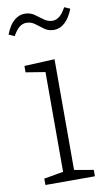

<svg xmlns="http://www.w3.org/2000/svg" viewBox="-88 -787 460 829"><g transform="rotate(-10 142.5 -372.0)"><path d="M175 -35 167 -44 259 -28V0H42V-28L134 -44L127 -35V-487L134 -479L42 -494V-522L175 -528ZM196 -653Q171 -653 153.5 -666Q136 -679 119.5 -691.5Q103 -704 82 -704Q65 -704 51 -692.5Q37 -681 23 -656L-2 -667Q14 -708 35.5 -726Q57 -744 81 -744Q106 -744 123.5 -731.5Q141 -719 158.5 -706Q176 -693 196 -693Q212 -693 226.5 -704.5Q241 -716 255 -742L280 -731Q264 -691 242.5 -672Q221 -653 196 -653Z"/></g></svg>

Font: Bitter Thin Light
Style: Regular
Weight: 300
Version: Version 2.002